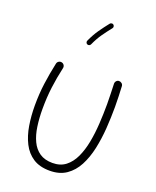

<svg xmlns="http://www.w3.org/2000/svg" viewBox="-185 -1139 1030 1264"><g transform="rotate(20 329.5 -506.5)"><path d="M151.9 -678.2Q163.1 -675.8 169.2 -666.3Q175.3 -656.7 172.9 -645.5Q156.2 -571.8 147 -500.2Q137.7 -428.7 137.7 -347.2Q137.7 -282.7 145.8 -226.1Q153.8 -169.4 174.1 -126.5Q194.3 -83.5 230 -59.1Q265.6 -34.7 320.3 -34.7Q375 -34.7 411.9 -63.2Q448.7 -91.8 471.7 -140.9Q494.6 -189.9 506.6 -252.7Q518.6 -315.4 522.7 -384.5Q526.9 -453.6 526.9 -521.5Q526.9 -554.7 525.6 -593.8Q524.4 -632.8 523.4 -663.1Q522.9 -674.3 530.3 -682.9Q537.6 -691.4 548.8 -691.9Q560.1 -691.9 568.6 -684.6Q577.1 -677.2 577.6 -666Q579.1 -635.3 580.6 -595.7Q582 -556.2 582 -521.5Q582 -447.8 576.7 -371.6Q571.3 -295.4 556.2 -225.3Q541 -155.3 512 -100.1Q482.9 -44.9 436 -12.7Q389.2 19.5 320.3 19.5Q250 19.5 203.9 -10.5Q157.7 -40.5 131.1 -92.8Q104.5 -145 93.5 -211.7Q82.5 -278.3 82.5 -351.6Q82.5 -433.1 92.5 -506.8Q102.5 -580.6 119.1 -657.2Q121.6 -668.5 131.3 -674.6Q141.1 -680.7 151.9 -678.2ZM386.2 -1028.3Q391.6 -1023.9 392.6 -1016.6Q393.6 -1009.3 389.2 -1003.9Q361.8 -969.7 337.6 -935.3Q313.5 -900.9 293 -855.5Q290 -849.1 283.2 -846.4Q276.4 -843.8 270 -846.7Q263.7 -849.1 261 -856.2Q258.3 -863.3 261.2 -869.6Q283.2 -918 308.8 -954.6Q334.5 -991.2 361.8 -1025.4Q366.2 -1030.8 373.8 -1031.7Q381.3 -1032.7 386.2 -1028.3Z"/></g></svg>

Font: Mikhak Light
Style: Regular
Weight: 300
Designer: Amin Abedi
Version: Version 3.3